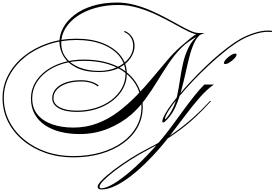

<svg xmlns="http://www.w3.org/2000/svg" viewBox="-67 -957 2156 1508"><path d="M907 -706 913 -714Q950 -698 970 -667Q990 -636 990 -596Q990 -548 958 -500.5Q926 -453 864 -422Q802 -391 711 -391Q602 -391 533.5 -425.5Q465 -460 432.5 -514.5Q400 -569 400 -628Q400 -685 430 -740Q460 -795 517.5 -839.5Q575 -884 659.5 -910.5Q744 -937 852 -937Q920 -937 987 -919.5Q1054 -902 1117 -874.5Q1180 -847 1237 -816.5Q1294 -786 1342.5 -759Q1391 -732 1429 -715Q1467 -698 1493 -698V-687Q1462 -686 1413.5 -709.5Q1365 -733 1303.5 -767.5Q1242 -802 1170.5 -836.5Q1099 -871 1020.5 -894.5Q942 -918 861 -918Q767 -918 685.5 -895.5Q604 -873 543 -832Q482 -791 448 -736.5Q414 -682 414 -619Q414 -553 451 -504Q488 -455 555.5 -427.5Q623 -400 712 -400Q786 -400 846.5 -426.5Q907 -453 943 -497.5Q979 -542 979 -596Q979 -634 960.5 -663.5Q942 -693 907 -706ZM590 -479Q503 -479 429 -457Q355 -435 300.5 -394.5Q246 -354 216 -300.5Q186 -247 186 -184Q186 -108 228 -57Q270 -6 343 19.5Q416 45 510 45Q610 45 698 11.5Q786 -22 861.5 -79Q937 -136 1004 -205Q1071 -274 1131 -346Q1191 -418 1245 -481.5Q1299 -545 1350 -590Q1391 -625 1424.5 -653Q1458 -681 1490 -698H1541Q1516 -690 1483.5 -672.5Q1451 -655 1417.5 -631.5Q1384 -608 1358 -582Q1304 -528 1258.5 -460Q1213 -392 1169 -320Q1125 -248 1075.5 -180Q1026 -112 965 -58Q884 12 780.5 54Q677 96 558 96Q479 96 409.5 79Q340 62 287.5 27Q235 -8 205.5 -60.5Q176 -113 176 -184Q176 -249 207 -304.5Q238 -360 294 -401.5Q350 -443 425.5 -466Q501 -489 590 -489Q733 -489 837 -443.5Q941 -398 997.5 -314.5Q1054 -231 1054 -117Q1054 -30 1014 42.5Q974 115 900.5 168Q827 221 727.5 250Q628 279 508 279Q390 279 289 243.5Q188 208 112.5 144.5Q37 81 -5 -3.5Q-47 -88 -47 -187Q-47 -284 -2 -368.5Q43 -453 123 -517Q203 -581 308 -617Q413 -653 534 -653Q652 -653 740.5 -618Q829 -583 879 -521.5Q929 -460 929 -378Q929 -315 899 -260.5Q869 -206 815.5 -165Q762 -124 691 -101Q620 -78 537 -78Q446 -78 394.5 -107Q343 -136 343 -186Q343 -228 371.5 -260Q400 -292 451 -309.5Q502 -327 569 -327Q655 -327 708 -286L701 -278Q653 -317 569 -317Q505 -317 456.5 -300.5Q408 -284 380.5 -254.5Q353 -225 353 -186Q353 -140 402.5 -114Q452 -88 537 -88Q617 -88 686.5 -110Q756 -132 808 -171.5Q860 -211 889.5 -264Q919 -317 919 -378Q919 -457 870.5 -516.5Q822 -576 735.5 -609.5Q649 -643 534 -643Q416 -643 312 -607.5Q208 -572 130 -509.5Q52 -447 7.5 -364.5Q-37 -282 -37 -187Q-37 -91 4.5 -8Q46 75 120.5 137.5Q195 200 294 234.5Q393 269 508 269Q625 269 723.5 240.5Q822 212 893.5 160.5Q965 109 1004.5 38.5Q1044 -32 1044 -117Q1044 -229 988.5 -310Q933 -391 831.5 -435Q730 -479 590 -479ZM1229 -22Q1229 -20 1230 -20Q1233 -20 1243.5 -32.5Q1254 -45 1266 -63Q1278 -81 1285 -96Q1311 -144 1324 -204Q1337 -264 1346.5 -329.5Q1356 -395 1370.5 -459.5Q1385 -524 1413 -582Q1441 -640 1493 -684L1513 -690Q1481 -668 1459 -621.5Q1437 -575 1421 -513Q1405 -451 1390 -382Q1375 -313 1356.5 -245.5Q1338 -178 1312 -119.5Q1286 -61 1247 -20Q1224 5 1215 5Q1208 5 1208 -2Q1208 -23 1230 -62.5Q1252 -102 1291 -153Q1330 -204 1380.5 -261Q1431 -318 1488 -376Q1545 -434 1604 -487Q1663 -540 1719 -582.5Q1775 -625 1822 -652Q1875 -681 1932.5 -699Q1990 -717 2035 -717Q2044 -717 2052 -716.5Q2060 -716 2069 -715L2068 -705Q2059 -706 2051 -706.5Q2043 -707 2035 -707Q1992 -707 1935.5 -689.5Q1879 -672 1827 -643Q1773 -612 1708 -560.5Q1643 -509 1575.5 -446.5Q1508 -384 1446 -318.5Q1384 -253 1335 -193.5Q1286 -134 1257.5 -88.5Q1229 -43 1229 -22ZM1582 -154Q1534 -100 1469.5 -39Q1405 22 1316.5 85.5Q1228 149 1107 213Q1028 254 957.5 299Q887 344 832.5 386Q778 428 746.5 460Q715 492 715 508Q715 522 728 522Q766 522 829 484Q892 446 970 377.5Q1048 309 1131.5 217.5Q1215 126 1293 19Q1331 -33 1373 -90.5Q1415 -148 1457.5 -201.5Q1500 -255 1538 -293H1613Q1560 -257 1503.5 -193Q1447 -129 1387.5 -49.5Q1328 30 1263.5 113.5Q1199 197 1128 272Q1011 396 908 463.5Q805 531 730 531Q700 531 700 509Q700 492 734 457Q768 422 826 378Q884 334 955 289Q1026 244 1101 206Q1202 155 1291 92.5Q1380 30 1450.5 -33.5Q1521 -97 1570 -151L1581 -163H1591ZM1780 -536Q1791 -536 1791 -529Q1791 -516 1774.5 -498.5Q1758 -481 1737.5 -467.5Q1717 -454 1702 -454Q1692 -454 1692 -462Q1692 -474 1708 -491.5Q1724 -509 1745 -522.5Q1766 -536 1780 -536Z"/></svg>

Font: Ballet 24pt
Style: Regular
Weight: 400
Designer: Maximiliano R. Sproviero
Foundry: Omnibus-Type
Version: Version 1.100